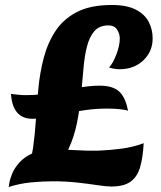

<svg xmlns="http://www.w3.org/2000/svg" viewBox="-20 -730 647 771"><path d="M15 21Q15 20 17.5 4.5Q20 -11 29 -33Q38 -55 57.5 -77Q77 -99 110.5 -114.5Q144 -130 195 -130Q239 -130 284 -127Q329 -124 375 -125Q422 -127 468 -133Q514 -139 557 -155Q554 -99 543 -60Q532 -21 505 -1Q478 19 427 19Q407 19 371 13.5Q335 8 289.5 3Q244 -2 193 -2Q150 -2 104 2.5Q58 7 15 21ZM84 -50Q105 -83 112.5 -134.5Q120 -186 124 -247.5Q128 -309 134 -374Q140 -439 156 -499Q172 -559 203.5 -606.5Q235 -654 289.5 -682Q344 -710 429 -710Q489 -710 525 -691.5Q561 -673 577 -642.5Q593 -612 593 -576Q593 -523 555.5 -487.5Q518 -452 460 -452Q451 -452 440.5 -453.5Q430 -455 418 -459Q435 -478 448 -513Q461 -548 461 -575Q461 -595 450 -611.5Q439 -628 415 -628Q379 -628 359 -605Q339 -582 329 -542.5Q319 -503 315 -453Q311 -403 305.5 -347Q300 -291 289 -236Q278 -181 255.5 -132.5Q233 -84 192 -47ZM410 -294Q367 -294 323.5 -288Q280 -282 240 -273.5Q200 -265 166.5 -259Q133 -253 110 -253Q31 -253 24 -353Q38 -351 53 -349.5Q68 -348 84 -348Q138 -348 189.5 -357.5Q241 -367 289.5 -376.5Q338 -386 381 -386Q432 -386 458 -363Q484 -340 494 -285Q486 -289 461.5 -291.5Q437 -294 410 -294Z"/></svg>

Font: Merienda ExtraBold
Style: Regular
Weight: 800
Designer: Eduardo Rodriguez Tunni
Foundry: Eduardo Rodriguez Tunni
Version: Version 2.001